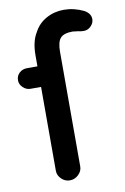

<svg xmlns="http://www.w3.org/2000/svg" viewBox="-85 -781 548 845"><g transform="rotate(-10 189.0 -359.0)"><path d="M104 -39V-414H57Q38 -414 23.5 -428Q9 -442 9 -460Q9 -480 23 -493Q37 -506 57 -506H104V-555Q104 -617 127 -654Q146 -691 182 -711Q218 -731 261 -731Q306 -731 350 -710Q378 -694 378 -669Q378 -652 364.5 -638Q351 -624 332 -624Q319 -624 308 -627L283 -630Q244 -630 228.5 -613Q213 -596 213 -552V-39Q213 -19 196.5 -3Q180 13 158 13Q136 13 120 -3Q104 -19 104 -39Z"/></g></svg>

Font: 寒蝉全圆体 Bold
Style: Regular
Weight: 700
Designer: Warren2060
      Designed by Motoya company      

      [Varela Round]
      Joe Prince(Latin component); Avraham Cornf
Foundry: ChillType
Version: Version 3.200